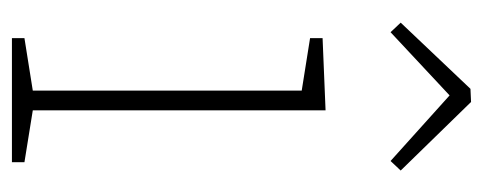

<svg xmlns="http://www.w3.org/2000/svg" viewBox="-264 -546 810 322"><g transform="rotate(90 141.0 -385.0)"><path d="M266 -652 250 -635 140 -734 34 -635 18 -652 129 -769 151 -770ZM44 -521 165 -526V-35L252 -21V0H44V-21L132 -35V-486L44 -500Z"/></g></svg>

Font: Bitter Pro ExtraLight
Style: Regular
Weight: 275
Designer: Sol Matas, and Bitter project Authors
Foundry: Sol Matas
Version: Version 1.010